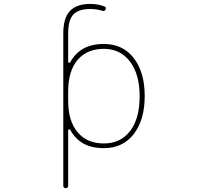

<svg xmlns="http://www.w3.org/2000/svg" viewBox="-20 -783 1040 997"><path d="M308.6 182.6V-610.4Q308.6 -689.5 343.3 -726.1Q377.9 -762.7 449.2 -762.7Q486.3 -762.7 521.5 -750Q533.2 -746.1 528.3 -734.4Q524.4 -723.6 512.7 -726.6Q480.5 -736.3 449.2 -736.3Q387.7 -736.3 360.8 -707.5Q334 -678.7 334 -610.4V-462.9Q334 -458 337.9 -457H338.9Q342.8 -456.1 344.7 -460Q370.1 -505.9 412.1 -530.3Q456.1 -554.7 519.5 -554.7Q568.4 -554.7 606.9 -536.6Q645.5 -518.6 673.8 -482.4Q731.4 -409.2 731.4 -284.2Q731.4 -159.2 673.8 -85.9Q645.5 -49.8 606.9 -31.7Q568.4 -13.7 519.5 -13.7Q456.1 -13.7 412.1 -38.1Q370.1 -62.5 344.7 -108.4Q342.8 -112.3 338.9 -111.3H337.9Q334 -110.4 334 -105.5V182.6Q334 187.5 330.1 190.9Q326.2 194.3 321.3 194.3Q316.4 194.3 312.5 190.9Q308.6 187.5 308.6 182.6ZM519.5 -529.3Q431.6 -529.3 382.8 -471.7Q334 -414.1 334 -308.6V-259.8Q334 -154.3 382.8 -96.7Q431.6 -38.1 519.5 -38.1Q606.4 -38.1 656.2 -103.5Q705.1 -167 705.1 -284.2Q705.1 -396.5 655.3 -462.9Q605.5 -529.3 519.5 -529.3Z"/></svg>

Font: Rounded-X Mgen+ 1m thin
Style: Regular
Weight: 100
Designer: [Source Han Sans]
Ryoko NISHIZUKA  (kana & ideographs); Paul D. Hunt (Latin, Greek & Cyrillic); Wenlong ZHANG  (bopomofo
Version: Version 1.059.20150602